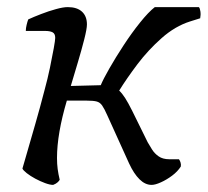

<svg xmlns="http://www.w3.org/2000/svg" viewBox="-20 -520 584 540"><path d="M129.5 0Q120.5 0 106.9 -5Q93.3 -10 79.3 -17.5Q65.4 -25 55.2 -33Q45.1 -41 43.1 -46Q47.6 -61.3 57 -94Q66.4 -126.6 79.4 -171.7Q92.4 -216.7 105.4 -267Q113.9 -298 120.5 -329.6Q127.1 -361.2 131.2 -384.3Q135.3 -407.3 135.3 -413.5Q135.3 -425.3 127.8 -429.2Q120.2 -433 106.9 -433H52.6Q52.6 -441 54.9 -450.2Q57.1 -459.4 59.4 -465.4Q75 -472.6 95.9 -480.6Q116.7 -488.7 137.2 -494.3Q157.6 -500 170.6 -500Q196.6 -500 210.6 -487.2Q224.5 -474.4 224.5 -451.3Q224.5 -439 216.9 -409.1Q209.3 -379.2 198.7 -343.8Q188.1 -308.4 179.1 -278.2L263.4 -280.4Q270 -296.7 287.5 -327.3Q305 -358 327.6 -392.5Q350.2 -427.1 373.8 -456.5Q397.4 -486 415.4 -500H539.2Q542.2 -497.5 543.6 -488Q545 -478.4 543 -468.6L514.3 -459.6Q472.4 -446.3 434.7 -412.9Q397 -379.6 366.7 -339.6Q336.5 -299.5 315.2 -265.2Q323.5 -257.5 331.9 -244.4Q340.3 -231.3 352 -207.9L395.4 -119.8Q400.4 -111.3 407.4 -99.9Q414.4 -88.5 426.1 -80.3Q437.8 -72.1 456.3 -72.1H483.3Q486 -68.6 487.8 -62.9Q489.5 -57.3 488.5 -51.6Q479.7 -37.7 464.1 -26Q448.4 -14.3 432.5 -7.2Q416.6 0 406.4 0Q388.2 0 372.3 -15.8Q356.4 -31.5 343 -60.5L281.7 -195.8Q273.4 -214.6 267.2 -223.4Q261.1 -232.1 252 -234.5Q242.9 -237 223.6 -237H168Q154.3 -190.8 147.3 -150.3Q140.3 -109.7 140.3 -75.7Q140.3 -58.9 142.2 -44.6Q144.1 -30.3 147.9 -14.5Q146.6 -11.5 142.2 -7.4Q137.8 -3.2 129.5 0Z"/></svg>

Font: Texturina Medium
Style: Italic
Weight: 500
Italic angle: -11°
Designer: Guillermo Torres Carreño
Foundry: Omnibus-Type
Version: Version 1.002